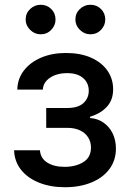

<svg xmlns="http://www.w3.org/2000/svg" viewBox="-20 -775 545 806"><path d="M39.1 -144.2H147.7Q149.9 -110.8 178.1 -92.7Q206.3 -74.6 251.4 -74.6Q297.2 -74.6 329.5 -94.3Q361.9 -114 361.9 -155.5Q361.9 -180.4 349.6 -199Q337.4 -217.7 315.2 -228Q293 -238.3 262.8 -238.3H174V-321.7H262.8Q307.9 -321.7 330.3 -342.3Q352.6 -362.9 352.6 -393.8Q352.6 -427.2 328.7 -447.6Q304.7 -468 262.1 -468Q218.8 -468 190 -448.7Q161.2 -429.3 159.8 -398.8H52.6Q53.6 -444.6 80.4 -479.2Q107.2 -513.8 152.9 -533.2Q198.5 -552.6 256.7 -552.6Q317.5 -552.6 361.9 -533Q406.2 -513.5 430.6 -479Q454.9 -444.6 454.9 -399.9Q454.9 -354.8 428.1 -326.2Q401.3 -297.6 358.3 -285.2V-279.5Q389.9 -277.3 414.4 -260.3Q438.9 -243.3 452.8 -215.2Q466.6 -187.1 466.6 -151.6Q466.6 -101.6 439.1 -65Q411.6 -28.4 363.1 -8.7Q314.6 11 252.5 11Q192.1 11 144.4 -8Q96.6 -27 68.7 -61.8Q40.8 -96.6 39.1 -144.2ZM150.6 -631Q125.4 -631 106.5 -649.7Q87.7 -668.3 87.7 -692.8Q87.7 -719.5 106.5 -737.2Q125.4 -755 150.6 -755Q177.2 -755 195.1 -737.2Q213.1 -719.5 213.1 -692.8Q213.1 -668.3 195.1 -649.7Q177.2 -631 150.6 -631ZM359.4 -631Q334.2 -631 315.3 -649.7Q296.5 -668.3 296.5 -692.8Q296.5 -719.5 315.3 -737.2Q334.2 -755 359.4 -755Q386 -755 403.9 -737.2Q421.9 -719.5 421.9 -692.8Q421.9 -668.3 403.9 -649.7Q386 -631 359.4 -631Z"/></svg>

Font: InterMG Medium
Style: Regular
Weight: 500
Designer: Rasmus Andersson
Foundry: rsms
Version: Version 3.019;December 26, 2023;FontCreator 15.0.0.2955 64-b